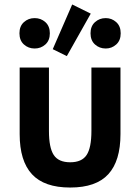

<svg xmlns="http://www.w3.org/2000/svg" viewBox="-20 -826 628 859"><path d="M294 13Q178 13 123 -46.5Q68 -106 68 -226V-524H199V-240Q199 -165 220.5 -132.5Q242 -100 294 -100Q346 -100 367.5 -132.5Q389 -165 389 -240V-524H519V-226Q519 -106 464.5 -46.5Q410 13 294 13ZM279 -575 216 -606 303 -806 386 -765ZM135 -609Q107 -609 87 -627Q67 -645 67 -677Q67 -709 87 -727Q107 -745 135 -745Q163 -745 183 -727Q203 -709 203 -677Q203 -645 183 -627Q163 -609 135 -609ZM453 -609Q425 -609 405 -627Q385 -645 385 -677Q385 -709 405 -727Q425 -745 453 -745Q480 -745 500 -727Q520 -709 520 -677Q520 -645 500 -627Q480 -609 453 -609Z"/></svg>

Font: Ubuntu Sans
Style: Bold
Weight: 700
Designer: Dalton Maag Ltd
Foundry: Dalton Maag Ltd
Version: Version 1.006; ttfautohint (v1.8.4.7-5d5b)